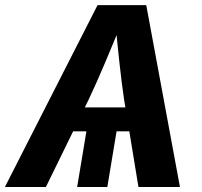

<svg xmlns="http://www.w3.org/2000/svg" viewBox="-44 -748 806 768"><path d="M430.2 -270.5 385.3 0H264.6L309.6 -270.5ZM-24.4 0 346.2 -727.5H541L675.8 0H509.8L452.1 -351.6Q442.4 -417.5 433.6 -498.3Q424.8 -579.1 416 -674.3H450.2Q411.6 -581.1 377.7 -500.5Q343.8 -419.9 311.5 -351.6L139.6 0ZM168.9 -222.7 185.1 -318.4H571.8L555.7 -222.7Z"/></svg>

Font: Inter 17pt
Style: Bold Italic
Weight: 700
Italic angle: -9.3988°
Version: Version 4.001;git-66647c0bb